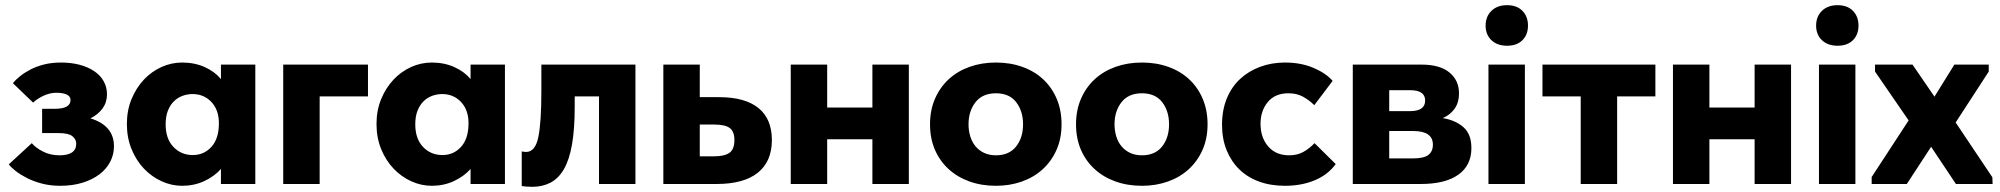

<svg xmlns="http://www.w3.org/2000/svg" viewBox="-20 -712 7740 743"><path d="M213 7Q175 7 142.5 -1.5Q110 -10 84.5 -23Q59 -36 41 -50Q23 -64 14 -76L103 -158Q118 -140 146.5 -125.5Q175 -111 210 -111Q275 -111 275 -156Q275 -173 260 -185Q245 -197 207 -197H143V-291H192Q253 -291 253 -325Q253 -339 238.5 -346Q224 -353 198 -353Q173 -353 148.5 -341.5Q124 -330 108 -315L30 -390Q40 -403 57.5 -417Q75 -431 98 -443Q121 -455 150.5 -462.5Q180 -470 216 -470Q255 -470 287.5 -461.5Q320 -453 344 -437Q368 -421 381 -398Q394 -375 394 -347Q394 -316 377 -292.5Q360 -269 330 -254Q421 -226 421 -146Q421 -114 406.5 -86Q392 -58 365 -37.5Q338 -17 299.5 -5Q261 7 213 7Z M685 7Q644 7 605.5 -10.5Q567 -28 537 -59.5Q507 -91 489 -135Q471 -179 471 -232Q471 -285 489 -328.5Q507 -372 536.5 -403.5Q566 -435 604.5 -452.5Q643 -470 685 -470Q733 -470 772 -452.5Q811 -435 835 -406V-462H968V0H835V-58Q809 -29 770 -11Q731 7 685 7ZM726 -112Q769 -112 797.5 -143Q826 -174 827 -230V-242Q825 -290 796.5 -319Q768 -348 725 -348Q705 -348 686 -341Q667 -334 652.5 -319.5Q638 -305 629.5 -283Q621 -261 621 -231Q621 -175 651 -143.5Q681 -112 726 -112Z M1076 -462H1404V-339H1217V0H1076Z M1651 7Q1610 7 1571.5 -10.5Q1533 -28 1503 -59.5Q1473 -91 1455 -135Q1437 -179 1437 -232Q1437 -285 1455 -328.5Q1473 -372 1502.5 -403.5Q1532 -435 1570.5 -452.5Q1609 -470 1651 -470Q1699 -470 1738 -452.5Q1777 -435 1801 -406V-462H1934V0H1801V-58Q1775 -29 1736 -11Q1697 7 1651 7ZM1692 -112Q1735 -112 1763.5 -143Q1792 -174 1793 -230V-242Q1791 -290 1762.5 -319Q1734 -348 1691 -348Q1671 -348 1652 -341Q1633 -334 1618.5 -319.5Q1604 -305 1595.5 -283Q1587 -261 1587 -231Q1587 -175 1617 -143.5Q1647 -112 1692 -112Z M2039 11Q2027 11 2016.5 10Q2006 9 1999 8V-126Q2009 -124 2016 -124Q2051 -124 2063 -180.5Q2075 -237 2075 -362V-462H2439V0H2298V-339H2204V-299Q2204 -212 2193.5 -152.5Q2183 -93 2162 -57Q2141 -21 2110 -5Q2079 11 2039 11Z M2547 -462H2688V-336H2763Q2863 -336 2915 -294Q2967 -252 2967 -170Q2967 -87 2912.5 -43.5Q2858 0 2753 0H2547ZM2742 -107Q2783 -107 2802.5 -120.5Q2822 -134 2822 -170Q2822 -203 2804 -216.5Q2786 -230 2744 -230H2688V-107Z M3356 -173H3181V0H3040V-462H3181V-296H3356V-462H3497V0H3356Z M3834 7Q3778 7 3731 -10Q3684 -27 3650 -58.5Q3616 -90 3597.5 -133.5Q3579 -177 3579 -231Q3579 -286 3598.5 -330.5Q3618 -375 3652 -406Q3686 -437 3732.5 -453.5Q3779 -470 3834 -470Q3890 -470 3937 -453Q3984 -436 4017.5 -404.5Q4051 -373 4069.5 -329Q4088 -285 4088 -231Q4088 -176 4068.5 -132Q4049 -88 4015 -57Q3981 -26 3934.5 -9.5Q3888 7 3834 7ZM3834 -111Q3885 -111 3912 -145Q3939 -179 3939 -231Q3939 -282 3912.5 -316.5Q3886 -351 3834 -351Q3782 -351 3755 -316.5Q3728 -282 3728 -231Q3728 -207 3734.5 -185Q3741 -163 3754.5 -146.5Q3768 -130 3788 -120.5Q3808 -111 3834 -111Z M4399 7Q4343 7 4296 -10Q4249 -27 4215 -58.5Q4181 -90 4162.5 -133.5Q4144 -177 4144 -231Q4144 -286 4163.5 -330.5Q4183 -375 4217 -406Q4251 -437 4297.5 -453.5Q4344 -470 4399 -470Q4455 -470 4502 -453Q4549 -436 4582.5 -404.5Q4616 -373 4634.5 -329Q4653 -285 4653 -231Q4653 -176 4633.5 -132Q4614 -88 4580 -57Q4546 -26 4499.5 -9.5Q4453 7 4399 7ZM4399 -111Q4450 -111 4477 -145Q4504 -179 4504 -231Q4504 -282 4477.5 -316.5Q4451 -351 4399 -351Q4347 -351 4320 -316.5Q4293 -282 4293 -231Q4293 -207 4299.5 -185Q4306 -163 4319.5 -146.5Q4333 -130 4353 -120.5Q4373 -111 4399 -111Z M4953 7Q4897 7 4852 -9.5Q4807 -26 4775.5 -57Q4744 -88 4726.5 -131.5Q4709 -175 4709 -229Q4709 -286 4727.5 -331Q4746 -376 4779 -406.5Q4812 -437 4856.5 -453.5Q4901 -470 4953 -470Q5014 -470 5062.5 -449.5Q5111 -429 5137 -399L5066 -305Q5046 -325 5022 -338Q4998 -351 4966 -351Q4914 -351 4886 -317Q4858 -283 4858 -233Q4858 -180 4887.5 -145.5Q4917 -111 4969 -111Q5000 -111 5023.5 -124Q5047 -137 5067 -158L5149 -77Q5118 -35 5067 -14Q5016 7 4953 7Z M5215 -462H5481Q5552 -462 5589 -431.5Q5626 -401 5626 -351Q5626 -314 5608 -290Q5590 -266 5563 -255Q5612 -247 5643 -220Q5674 -193 5674 -139Q5674 -72 5623.5 -36Q5573 0 5478 0H5215ZM5356 -205V-99H5448Q5490 -99 5507.5 -112.5Q5525 -126 5525 -152Q5525 -205 5449 -205ZM5356 -363V-282H5437Q5495 -282 5495 -323Q5495 -363 5437 -363Z M5740 -462H5881V0H5740ZM5812 -535Q5774 -535 5751.5 -556.5Q5729 -578 5729 -613Q5729 -648 5751.5 -670Q5774 -692 5812 -692Q5850 -692 5871.5 -670Q5893 -648 5893 -613Q5893 -578 5871.5 -556.5Q5850 -535 5812 -535Z M6097 -339H5949V-462H6386V-339H6238V0H6097Z M6770 -173H6595V0H6454V-462H6595V-296H6770V-462H6911V0H6770Z M7019 -462H7160V0H7019ZM7091 -535Q7053 -535 7030.5 -556.5Q7008 -578 7008 -613Q7008 -648 7030.5 -670Q7053 -692 7091 -692Q7129 -692 7150.5 -670Q7172 -648 7172 -613Q7172 -578 7150.5 -556.5Q7129 -535 7091 -535Z M7223 -27 7366 -246 7236 -435V-462H7381L7466 -338L7543 -462H7676V-435L7548 -238L7690 -26L7691 0H7549L7453 -144L7359 0H7223Z"/></svg>

Font: Tilda Sans Extra Bold
Style: Regular
Weight: 800
Designer: ParaType Ltd
Foundry: ParaType Ltd
Version: Version 1.009